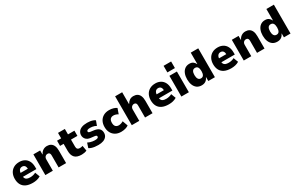

<svg xmlns="http://www.w3.org/2000/svg" viewBox="231 -2401 6232 4061"><g transform="rotate(-30 3346.5 -370.0)"><path d="M336 11Q236 11 171 -20.5Q106 -52 74 -111Q42 -170 42 -253Q42 -329 72 -388.5Q102 -448 160.5 -482.5Q219 -517 302 -517Q371 -517 425.5 -487.5Q480 -458 511 -400Q542 -342 542 -256V-205H189V-302H400L390 -287Q390 -349 367 -375Q344 -401 303 -401Q275 -401 254.5 -387Q234 -373 222.5 -345.5Q211 -318 211 -276V-240Q211 -197 224.5 -170Q238 -143 267.5 -130.5Q297 -118 347 -118Q381 -118 418 -127Q455 -136 481 -152L525 -37Q481 -10 432.5 0.5Q384 11 336 11Z M643 0V-506H808V-410H814Q837 -461 880 -489Q923 -517 978 -517Q1032 -517 1070.5 -493.5Q1109 -470 1129.5 -422.5Q1150 -375 1150 -302V0H967V-292Q967 -319 960 -335.5Q953 -352 939.5 -359.5Q926 -367 906 -367Q884 -367 866 -356.5Q848 -346 837 -326Q826 -306 826 -279V0Z M1528 11Q1412 11 1360 -44.5Q1308 -100 1308 -205V-379H1221V-506H1321V-639H1488V-506H1645V-379H1488V-207Q1488 -166 1507.5 -147.5Q1527 -129 1565 -129Q1582 -129 1600.5 -133Q1619 -137 1633 -141L1654 -14Q1624 -1 1593.5 5Q1563 11 1528 11Z M1936 11Q1890 11 1848.5 5.5Q1807 0 1773.5 -11Q1740 -22 1714 -39L1752 -154Q1778 -140 1807 -131Q1836 -122 1865.5 -117.5Q1895 -113 1920 -113Q1964 -113 1986 -123Q2008 -133 2008 -154Q2008 -171 1997 -179.5Q1986 -188 1959 -191L1864 -202Q1790 -211 1754 -252.5Q1718 -294 1718 -348Q1718 -395 1743 -433.5Q1768 -472 1821 -494.5Q1874 -517 1959 -517Q1998 -517 2034 -511.5Q2070 -506 2099.5 -495Q2129 -484 2150 -469L2108 -355Q2090 -367 2065 -375.5Q2040 -384 2013 -388.5Q1986 -393 1960 -393Q1917 -393 1896.5 -382Q1876 -371 1876 -353Q1876 -337 1887.5 -328.5Q1899 -320 1924 -317L2012 -305Q2093 -293 2129.5 -255.5Q2166 -218 2166 -154Q2166 -103 2138 -65.5Q2110 -28 2058.5 -8.5Q2007 11 1936 11Z M2494 11Q2414 11 2356.5 -21.5Q2299 -54 2267 -113Q2235 -172 2235 -253Q2235 -334 2267 -393Q2299 -452 2357 -484.5Q2415 -517 2494 -517Q2550 -517 2598 -503Q2646 -489 2675 -467L2629 -337Q2605 -353 2576 -362.5Q2547 -372 2517 -372Q2469 -372 2441.5 -343Q2414 -314 2414 -253Q2414 -191 2442 -162.5Q2470 -134 2518 -134Q2546 -134 2575.5 -144Q2605 -154 2628 -168L2675 -39Q2646 -17 2598 -3Q2550 11 2494 11Z M2754 0V-705H2926V-420H2933Q2955 -463 2994.5 -490Q3034 -517 3089 -517Q3143 -517 3181.5 -494Q3220 -471 3240.5 -423Q3261 -375 3261 -302V0H3078V-292Q3078 -319 3071 -335.5Q3064 -352 3050 -359.5Q3036 -367 3017 -367Q2995 -367 2977 -356Q2959 -345 2948 -325.5Q2937 -306 2937 -279V0Z M3658 11Q3558 11 3493 -20.5Q3428 -52 3396 -111Q3364 -170 3364 -253Q3364 -329 3394 -388.5Q3424 -448 3482.5 -482.5Q3541 -517 3624 -517Q3693 -517 3747.5 -487.5Q3802 -458 3833 -400Q3864 -342 3864 -256V-205H3511V-302H3722L3712 -287Q3712 -349 3689 -375Q3666 -401 3625 -401Q3597 -401 3576.5 -387Q3556 -373 3544.5 -345.5Q3533 -318 3533 -276V-240Q3533 -197 3546.5 -170Q3560 -143 3589.5 -130.5Q3619 -118 3669 -118Q3703 -118 3740 -127Q3777 -136 3803 -152L3847 -37Q3803 -10 3754.5 0.5Q3706 11 3658 11Z M3964 -590V-751H4148V-590ZM3965 0V-506H4148V0Z M4460 11Q4391 11 4345 -22.5Q4299 -56 4275.5 -116Q4252 -176 4252 -254Q4252 -329 4275 -388.5Q4298 -448 4344 -482.5Q4390 -517 4456 -517Q4511 -517 4544.5 -493Q4578 -469 4596 -429H4601V-705H4784V0H4623V-93H4618Q4595 -40 4556 -14.5Q4517 11 4460 11ZM4518 -125Q4563 -125 4583 -159.5Q4603 -194 4603 -254Q4603 -314 4583 -347.5Q4563 -381 4517 -381Q4473 -381 4452 -348Q4431 -315 4431 -254Q4431 -194 4452.5 -159.5Q4474 -125 4518 -125Z M5182 11Q5082 11 5017 -20.5Q4952 -52 4920 -111Q4888 -170 4888 -253Q4888 -329 4918 -388.5Q4948 -448 5006.5 -482.5Q5065 -517 5148 -517Q5217 -517 5271.5 -487.5Q5326 -458 5357 -400Q5388 -342 5388 -256V-205H5035V-302H5246L5236 -287Q5236 -349 5213 -375Q5190 -401 5149 -401Q5121 -401 5100.5 -387Q5080 -373 5068.5 -345.5Q5057 -318 5057 -276V-240Q5057 -197 5070.5 -170Q5084 -143 5113.5 -130.5Q5143 -118 5193 -118Q5227 -118 5264 -127Q5301 -136 5327 -152L5371 -37Q5327 -10 5278.5 0.5Q5230 11 5182 11Z M5489 0V-506H5654V-410H5660Q5683 -461 5726 -489Q5769 -517 5824 -517Q5878 -517 5916.5 -493.5Q5955 -470 5975.5 -422.5Q5996 -375 5996 -302V0H5813V-292Q5813 -319 5806 -335.5Q5799 -352 5785.5 -359.5Q5772 -367 5752 -367Q5730 -367 5712 -356.5Q5694 -346 5683 -326Q5672 -306 5672 -279V0Z M6307 11Q6238 11 6192 -22.5Q6146 -56 6122.5 -116Q6099 -176 6099 -254Q6099 -329 6122 -388.5Q6145 -448 6191 -482.5Q6237 -517 6303 -517Q6358 -517 6391.5 -493Q6425 -469 6443 -429H6448V-705H6631V0H6470V-93H6465Q6442 -40 6403 -14.5Q6364 11 6307 11ZM6365 -125Q6410 -125 6430 -159.5Q6450 -194 6450 -254Q6450 -314 6430 -347.5Q6410 -381 6364 -381Q6320 -381 6299 -348Q6278 -315 6278 -254Q6278 -194 6299.5 -159.5Q6321 -125 6365 -125Z"/></g></svg>

Font: Nunito Sans 7pt SemiCondensed Black
Style: Regular
Weight: 900
Width: 4
Designer: Vernon Adams
Foundry: Vernon Adams
Version: Version 3.101;gftools[0.9.27]